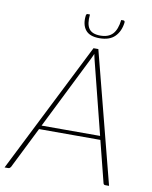

<svg xmlns="http://www.w3.org/2000/svg" viewBox="-107 -946 805 1016"><g transform="rotate(10 296.0 -438.0)"><path d="M457.5 -252 358.5 -644.5Q357 -651.5 355.2 -658.8Q353.5 -666 352 -674Q348.5 -666 345.2 -658.8Q342 -651.5 338.5 -644.5L143 -252ZM550 0H529.5Q521.5 0 519 -8L462.5 -231.5H133L21.5 -8Q19 -4.5 15.8 -2.2Q12.5 0 8.5 0H-11.5L342.5 -703H368.5ZM366 -775Q409.5 -775 432.2 -799.2Q455 -823.5 461 -875.5H473.5Q476.5 -875.5 478.8 -872.8Q481 -870 480.5 -864.5Q474.5 -817 446.2 -788.8Q418 -760.5 364 -760.5Q310.5 -760.5 288.5 -788.8Q266.5 -817 272 -864.5Q273 -875.5 280.5 -875.5H293Q287.5 -823.5 304.8 -799.2Q322 -775 366 -775Z"/></g></svg>

Font: Lato ExtraLight
Style: Italic
Weight: 275
Italic angle: -7°
Designer: Lukasz Dziedzic with Adam Twardoch and Botio Nikoltchev
Foundry: tyPoland Lukasz Dziedzic
Version: Version 2.015; 2015-08-06; http://www.latofonts.com/